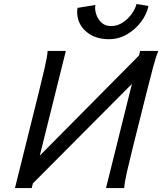

<svg xmlns="http://www.w3.org/2000/svg" viewBox="-20 -958 827 978"><path d="M688.5 -675.8 731.4 -610.4 147.5 -23.9 103.5 -85.4ZM315.4 -698.7 141.6 0H56.2L178.2 -490.2Q195.8 -561.5 208.3 -615.7Q220.7 -669.9 222.7 -698.7ZM612.8 0H520L693.8 -698.7H786.6Q774.4 -669.9 759.8 -615.7Q745.1 -561.5 727.5 -490.2L656.2 -205.6Q638.7 -134.8 626.5 -81.8Q614.3 -28.8 612.8 0ZM675.3 -937.5 736.3 -927.7Q728 -886.2 699 -847.2Q669.9 -808.1 627.2 -783.2Q584.5 -758.3 534.7 -758.3Q462.4 -758.3 417.7 -798.1Q373 -837.9 373 -898.4Q373 -902.8 373.5 -908Q374 -913.1 375.5 -918L465.8 -932.6Q464.4 -925.3 464.4 -919.4Q464.4 -898.9 473.1 -877.2Q481.9 -855.5 500 -840.3Q518.1 -825.2 545.9 -825.2Q578.1 -825.2 605.5 -843.5Q632.8 -861.8 651.4 -887.9Q669.9 -914.1 675.3 -937.5Z"/></svg>

Font: Andika
Style: Italic
Weight: 400
Italic angle: -14°
Designer: Victor Gaultney, Annie Olsen, Julie Remington, Don Collingsworth, Eric Hays, Becca Hirsbrunner
Foundry: SIL International
Version: Version 6.101